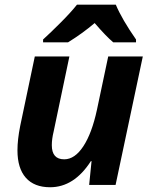

<svg xmlns="http://www.w3.org/2000/svg" viewBox="-20 -786 644 816"><path d="M472.2 -766.1Q498.5 -703.6 558.1 -618.2V-606H461.4Q430.7 -631.8 382.3 -688Q330.6 -644 269 -606H163.1V-618.2Q193.8 -646 237.3 -689.5Q280.8 -732.9 307.1 -766.1ZM200.2 -168.9Q200.2 -108.9 252.9 -108.9Q297.9 -108.9 334.2 -164.3Q370.6 -219.7 392.1 -319.8L439.9 -545.9H586.9L471.2 0H358.9L369.1 -101.1H366.2Q294.9 9.8 192.9 9.8Q125.5 9.8 89.8 -30.5Q54.2 -70.8 54.2 -147Q54.2 -192.4 65.9 -251L127.9 -545.9H274.9L208 -227.1Q200.2 -195.3 200.2 -168.9Z"/></svg>

Font: Open Sans Hebrew
Style: Bold Italic
Weight: 700
Italic angle: -12°
Foundry: Ascender Corporation, Yanek Iontef
Version: Version 2.001;PS 002.001;hotconv 1.0.70;makeotf.lib2.5.58329